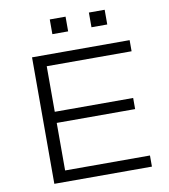

<svg xmlns="http://www.w3.org/2000/svg" viewBox="-95 -973 928 1054"><g transform="rotate(-10 369.0 -446.5)"><path d="M122 0V-705H666V-643H193V-389H630V-327H193V-62H666V0ZM472 -811V-893H560V-811ZM254 -811V-893H342V-811Z"/></g></svg>

Font: Nunito Sans 10pt Expanded Light
Style: Regular
Weight: 300
Width: 7
Designer: Vernon Adams
Foundry: Vernon Adams
Version: Version 3.101;gftools[0.9.27]